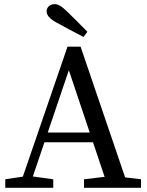

<svg xmlns="http://www.w3.org/2000/svg" viewBox="-20 -897 704 917"><path d="M5.2 0H234.4V-40.8L125.2 -55.8H105.4L5.2 -40.8V0ZM70.8 0H118.5L308.8 -561.5L497.2 0H594.6L364.9 -674.1H302.4L70.8 0ZM169.9 -217.4H472.3L456 -264.1H186L169.9 -217.4ZM381.3 0H653.5V-40.7L529.2 -55.7H506.6L381.3 -40.7V0ZM397.4 -745.3C367 -776.6 335.6 -807.9 303.4 -839.1C275.2 -867.2 258.1 -877.2 240.7 -877.2C220 -877.2 202.7 -863.5 202.7 -843.1C202.7 -825.1 215.5 -807.6 253.1 -787.5C293.8 -765.4 336.4 -742.4 378.9 -720.4L397.4 -745.3Z"/></svg>

Font: Source Serif Variable
Style: Regular
Weight: 389
Designer: Frank Grießhammer
Foundry: Adobe Systems Incorporated
Version: Version 3.001;hotconv 1.0.111;makeotfexe 2.5.65597